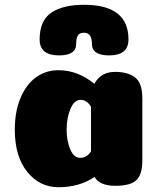

<svg xmlns="http://www.w3.org/2000/svg" viewBox="-20 -778 664 804"><path d="M225 6Q146 6 94 -58.5Q42 -123 42 -235Q42 -311 66 -368Q90 -425 131 -454.5Q172 -484 225 -484Q306 -484 375 -427Q402 -477 462 -477Q516 -477 546 -453.5Q576 -430 576 -367V-107Q576 -47 551 -23.5Q526 0 463 0Q397 0 376 -37Q312 6 225 6ZM361 -331Q344 -360 317 -360Q291 -360 275 -322Q259 -284 259 -235Q259 -189 274 -153Q289 -117 316 -117Q344 -117 361 -144ZM332 -641Q365 -641 365 -594Q365 -546 437 -546Q518 -546 518 -613Q518 -758 332 -758Q244 -758 195 -725Q146 -692 146 -613Q146 -546 227 -546Q299 -546 299 -594Q299 -618 306 -629.5Q313 -641 332 -641Z"/></svg>

Font: Coiny 2.0
Style: Regular
Weight: 400
Version: Version 1.001 July 11, 2018